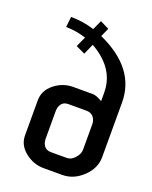

<svg xmlns="http://www.w3.org/2000/svg" viewBox="-124 -710 619 781"><g transform="rotate(20 185.5 -319.0)"><path d="M198.2 -583.5Q370.1 -505.9 370.1 -358.4V-122.1Q370.1 -73.7 330.6 -36.1Q291 1.5 241.7 1.5H161.6Q117.2 1.5 81.1 -27.3Q44.9 -56.2 44.9 -98.1V-249.5Q44.9 -292.5 81.1 -321.3Q117.2 -350.1 161.6 -350.1H246.6Q262.7 -350.1 288.1 -334.5V-372.1Q288.1 -452.6 221.7 -508.3Q201.2 -525.4 177.7 -538.1L157.7 -492.7L118.2 -511.2L138.2 -555.2Q94.7 -569.3 51.3 -569.3L56.2 -614.7Q107.9 -614.7 157.7 -599.1L176.3 -640.1L214.8 -621.1ZM286.6 -124V-233.4Q286.6 -252 275.9 -264.9Q265.1 -277.8 245.6 -277.8H167.5Q147.5 -277.8 137.9 -264.9Q128.4 -252 128.4 -233.4V-114.3Q128.4 -95.7 137.9 -82.8Q147.5 -69.8 167.5 -69.8H235.8Q254.9 -69.8 270.5 -87.4Q286.6 -105 286.6 -124Z"/></g></svg>

Font: Uroob
Style: Regular
Weight: 400
Designer: Hussain K H
Foundry: Swanthanthra Malayalam Computing(http://smc.org.in)
Version: Version 2.0.0+20200101